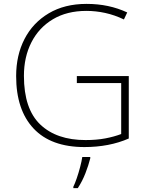

<svg xmlns="http://www.w3.org/2000/svg" viewBox="-20 -746 762 987"><path d="M375 -355H642V-34Q592 -12 534.5 -1Q477 10 414 10Q242 10 152.5 -85.5Q63 -181 63 -355Q63 -462 106 -545.5Q149 -629 230.5 -677.5Q312 -726 425 -726Q483 -726 535 -715Q587 -704 634 -682L617 -646Q569 -669 520.5 -679.5Q472 -690 424 -690Q324 -690 252 -647Q180 -604 141.5 -528.5Q103 -453 103 -356Q103 -186 187 -106Q271 -26 420 -26Q476 -26 521 -34.5Q566 -43 603 -57V-319H375ZM444 68Q435 104 419 145Q403 186 380 221H357V214Q365 198 374.5 170.5Q384 143 392 112.5Q400 82 403 61H444Z"/></svg>

Font: Noto Sans Devanagari ExtraLight
Style: Regular
Weight: 200
Designer: Jelle Bosma - Monotype Design Team
Foundry: Monotype Imaging Inc.
Version: Version 2.004; ttfautohint (v1.8.4.7-5d5b)